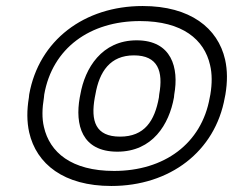

<svg xmlns="http://www.w3.org/2000/svg" viewBox="-20 -583 774 638"><path d="M445 -513C587 -513 659 -451 678 -367C685 -338 685 -305 679 -269L677 -259C650 -105 525 -15 359 -15C217 -15 145 -77 126 -161C119 -190 120 -223 126 -259L127 -269C154 -423 279 -513 445 -513ZM727 -259 729 -269C736 -311 736 -349 728 -385C704 -490 612 -563 454 -563C260 -563 109 -449 77 -269L76 -259C69 -217 69 -179 77 -143C101 -38 192 35 350 35C544 35 695 -79 727 -259ZM559 -269C575 -357 551 -449 434 -449C318 -449 262 -356 247 -269L245 -259C229 -169 251 -79 370 -79C487 -79 542 -170 558 -259ZM509 -269 508 -259C494 -181 460 -129 379 -129C297 -129 281 -181 295 -259L297 -269C310 -345 346 -399 425 -399C505 -399 523 -346 509 -269Z"/></svg>

Font: Asimov
Style: XWidOuIt
Weight: 500
Designer: Google
Version: Version 2.000980; 2014